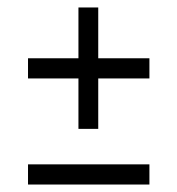

<svg xmlns="http://www.w3.org/2000/svg" viewBox="-20 -550 473 514"><path d="M190 -205V-340H55V-394H190V-530H243V-394H380V-340H243V-205ZM55 -56V-110H380V-56Z"/></svg>

Font: Saira Ultra Condensed
Style: Regular
Weight: 400
Width: 1
Designer: Hector Gatti with collaboration of the Omnibus-Type team
Foundry: Omnibus-Type
Version: Version 1.001; ttfautohint (v1.8)